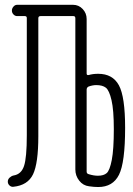

<svg xmlns="http://www.w3.org/2000/svg" viewBox="-20 -750 540 780"><path d="M332 -385.7V-52.7Q332 -43.9 341.8 -42Q361.3 -36.1 377.9 -36.1Q401.4 -36.1 413.6 -46.9Q425.8 -57.6 434.1 -100.1Q442.4 -142.6 442.4 -225.6Q442.4 -302.7 433.1 -342.8Q423.8 -382.8 410.2 -393.6Q396.5 -404.3 371.1 -404.3Q356.4 -404.3 339.8 -398.4Q332 -394.5 332 -385.7ZM34.2 8.8Q25.4 9.8 18.6 3.4Q11.7 -2.9 11.7 -12.2Q11.7 -21.5 19 -28.3Q26.4 -35.2 35.2 -37.1Q66.4 -42 77.6 -75.7Q88.9 -109.4 88.9 -200.2V-676.8Q88.9 -684.6 81.1 -684.6H49.8Q41 -684.6 34.7 -691.4Q28.3 -698.2 28.3 -707Q28.3 -715.8 34.7 -723.1Q41 -730.5 49.8 -730.5H276.4Q299.8 -730.5 315.9 -713.4Q332 -696.3 332 -672.9V-451.2Q332 -443.4 340.8 -445.3Q357.4 -450.2 378.9 -450.2Q437.5 -450.2 462.9 -403.8Q488.3 -357.4 488.3 -230.5Q488.3 -89.8 463.4 -40Q438.5 9.8 378.9 9.8Q362.3 9.8 341.8 6.8Q317.4 3.9 301.8 -16.1Q286.1 -36.1 286.1 -61.5V-675.8Q286.1 -684.6 278.3 -684.6H144.5Q135.7 -684.6 135.7 -675.8V-196.3Q135.7 -86.9 114.3 -42Q92.8 2.9 34.2 8.8Z"/></svg>

Font: Rounded Mgen+ 1m light
Style: Regular
Weight: 200
Designer: [Source Han Sans]
Ryoko NISHIZUKA  (kana & ideographs); Paul D. Hunt (Latin, Greek & Cyrillic); Wenlong ZHANG  (bopomofo
Version: Version 1.059.20150602